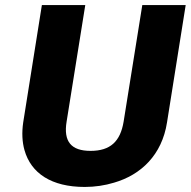

<svg xmlns="http://www.w3.org/2000/svg" viewBox="-20 -731 756 761"><path d="M72 -246C66 -205 68 -168 77 -136C103 -44 184 10 316 10C356 10 396 4 432 -7C539 -38 622 -117 642 -246L716 -711H544L470 -249C457 -170 417 -133 339 -133C262 -133 231 -170 244 -249L318 -711H146Z"/></svg>

Font: Asimov Pro
Style: UltObl
Weight: 900
Designer: Google
Version: Version 2.000980; 2014